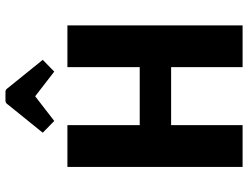

<svg xmlns="http://www.w3.org/2000/svg" viewBox="-120 -766 886 685"><g transform="rotate(-90 322.5 -423.0)"><path d="M575 -625V0H426V-255H219V0H70V-625H219V-367H426V-625ZM192 -713 293 -838Q298 -846 306 -846H338Q346 -846 351 -838L452 -713L410 -672L322 -740L234 -672Z"/></g></svg>

Font: Changa SemiBold
Style: Regular
Weight: 600
Designer: Eduardo Rodriguez Tunni
Foundry: Eduardo Rodriguez Tunni
Version: Version 2.002; ttfautohint (v1.5) -l 8 -r 50 -G 150 -x 14 -H